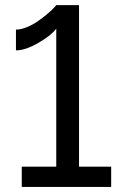

<svg xmlns="http://www.w3.org/2000/svg" viewBox="-20 -738 481 758"><path d="M418.9 -80.1V0H65.9V-80.1H202.1V-625Q183.6 -599.1 132.1 -569.1Q80.6 -539.1 43 -539.1V-621.1Q63 -621.1 86.4 -630.9Q109.9 -640.6 129.2 -654.1Q148.4 -667.5 165.5 -681.9Q182.6 -696.3 191.9 -706.1Q201.2 -715.8 202.1 -717.8H292V-80.1Z"/></svg>

Font: Rawline Medium
Style: Regular
Weight: 500
Designer: Matt McInerney, Pablo Impallari, Rodrigo Fuenzalida
Foundry: Matt McInerney, Pablo Impallari, Rodrigo Fuenzalida
Version: Version 4.020;PS 004.020;hotconv 1.0.88;makeotf.lib2.5.64775